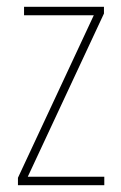

<svg xmlns="http://www.w3.org/2000/svg" viewBox="-20 -547 357 567"><path d="M288 0H33V-22L257 -502H51V-527H287V-507L62 -25H288Z"/></svg>

Font: Noto Sans Lao Looped Condensed Thin
Style: Regular
Weight: 100
Width: 3
Designer: Mark Frömberg, Ben Mitchell
Foundry: The Fontpad Ltd
Version: Version 1.002; ttfautohint (v1.8.4.7-5d5b)